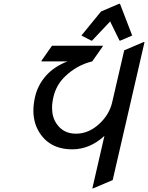

<svg xmlns="http://www.w3.org/2000/svg" viewBox="-20 -980 787 1019"><path d="M263.7 -465.8Q256.3 -434.6 256.3 -407.7Q256.3 -358.9 279.3 -324.7Q314.9 -270.5 383.3 -270.5Q449.7 -270.5 505.4 -321.3Q560.1 -371.1 575.2 -436.5L639.2 -712.9L742.2 -756.8H747.1L578.1 -24.4L475.1 19.5H470.2L534.2 -258.8Q456.5 -187.5 364.3 -187.5Q238.3 -187.5 183.1 -287.1Q157.2 -334 157.2 -393.1Q157.2 -427.2 166 -465.8Q180.2 -528.3 224.1 -578.1Q266.1 -626 338.4 -654.3H199.7L201.2 -659.2L255.9 -737.3H525.9L524.4 -732.4L469.7 -654.3Q389.2 -634.8 326.7 -575.7Q278.8 -530.3 263.7 -465.8ZM412.1 -791.5 516.1 -918.9 611.8 -960H616.7L681.6 -791.5L619.1 -764.6H614.3L564.5 -866.2L468.8 -764.6H463.9Z"/></svg>

Font: Nova Script
Style: Regular
Weight: 400
Italic angle: -13°
Version: Version 2.001